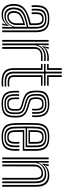

<svg xmlns="http://www.w3.org/2000/svg" viewBox="812 -1622 819 2483"><g transform="rotate(90 1221.5 -380.5)"><path d="M373.5 0V-432.5Q373.5 -513.5 340.4 -552Q307.2 -590.5 225 -590.5Q149 -590.5 111.5 -560.5Q74 -530.5 71 -457Q70.2 -438 70.4 -419Q70.5 -400 71.8 -380.5H49.2Q47.8 -401.8 47.5 -419.2Q47.2 -436.8 48.2 -458Q51.5 -539.2 93.1 -574Q134.8 -608.8 225 -608.8Q289 -608.8 326.5 -589.6Q364 -570.5 380.2 -531.5Q396.5 -492.5 396.5 -432.5V0ZM187.8 -45.2Q230 -45.2 261.2 -65.5Q292.5 -85.8 309.8 -117.5Q327 -149.2 327 -183.2V-317.5Q294.8 -311.8 257.8 -302Q220.8 -292.2 196.2 -282.5Q150.5 -263.5 128 -236.1Q105.5 -208.8 100.8 -162.8Q100 -154.2 100.1 -145.5Q100.2 -136.8 101 -129Q105.8 -91.5 127.6 -68.4Q149.5 -45.2 187.8 -45.2ZM193 -65Q162.5 -65 144.5 -84Q126.5 -103 123.8 -131.2Q123 -139.5 123 -147.1Q123 -154.8 123.5 -161.8Q126.8 -201.5 146 -225Q165.2 -248.5 204 -264.8Q229.5 -275.2 252.8 -282.1Q276 -289 304 -294.8V-181.2Q304 -149.8 289.6 -123.2Q275.2 -96.8 250.4 -80.9Q225.5 -65 193 -65ZM196 -82.8Q219.5 -82.8 238.8 -95.8Q258 -108.8 269.5 -130.6Q281 -152.5 281 -179.2V-271.8Q264 -267 247.1 -261Q230.2 -255 211.8 -247.2Q178.2 -232.5 163.2 -212.9Q148.2 -193.2 146.5 -160.8Q146 -152.2 146.1 -145.6Q146.2 -139 146.8 -133Q148.8 -113.8 161.5 -98.2Q174.2 -82.8 196 -82.8ZM167.2 8.8Q110.5 8.8 74.4 -25.5Q38.2 -59.8 32.5 -123.8Q31.5 -136 31.5 -147.4Q31.5 -158.8 32.2 -170.8Q37 -231 69.9 -269.1Q102.8 -307.2 173 -335.2Q189.5 -342 205.5 -347.4Q221.5 -352.8 240 -357.8Q258.5 -362.8 282 -368V-432.5Q282 -472 269.5 -494.5Q257 -517 225 -517Q193.2 -517 178.5 -500.2Q163.8 -483.5 162.5 -452.5Q162 -443.2 161.9 -422.5Q161.8 -401.8 162.8 -380.5H140Q139 -402.8 139.1 -422.1Q139.2 -441.5 139.8 -454.5Q141.2 -495 161.6 -515.2Q182 -535.5 225 -535.5Q270.2 -535.5 287.5 -508.5Q304.8 -481.5 304.8 -432.5V-352.2Q272.5 -345 239.8 -336.1Q207 -327.2 181 -317.8Q121.5 -295.8 89.8 -258.5Q58 -221.2 55 -168.8Q54.8 -159 54.6 -147.5Q54.5 -136 55.5 -125.8Q59.8 -72.5 90.9 -40.8Q122 -9 174 -9Q220.8 -9 254.5 -28.8Q288.2 -48.5 311 -83.8H316.2L307 -21.8V0H284.2L284 -7L296.8 -47H292.5Q268.8 -17.8 238.1 -4.5Q207.5 8.8 167.2 8.8ZM327.8 0.2V-58.2L331.8 -132H326.5Q307 -83.8 269.4 -55.4Q231.8 -27 180.2 -27.2Q137.5 -27.5 109.9 -54.1Q82.2 -80.8 78.2 -127.2Q77.5 -136.5 77.5 -147Q77.5 -157.5 78 -166.8Q81.8 -219.5 108.4 -249.8Q135 -280 188.8 -300.2Q205.2 -306.5 229.2 -313.2Q253.2 -320 279.2 -326.1Q305.2 -332.2 327.8 -336.2V-432.5Q327.8 -491.8 305.4 -522.8Q283 -553.8 225 -553.8Q171.8 -553.8 145.4 -530.8Q119 -507.8 116.8 -455Q116.2 -440.2 116.1 -420.6Q116 -401 117.2 -380.5H94.5Q93.2 -401 93.2 -420.6Q93.2 -440.2 93.8 -455.5Q96.5 -517 127.2 -544.5Q158 -572 225 -572Q294.8 -572 322.6 -537.5Q350.5 -503 350.5 -432.5V0.2Z M542.2 0V-600H565L565.2 -542L560.5 -468.5H566Q585.5 -516.5 624.6 -539.8Q663.8 -563 714.5 -563Q727.8 -563 745 -562.4Q762.2 -561.8 768.8 -561V-541.2Q760.2 -542 741.9 -542.5Q723.5 -543 709.8 -543Q665.2 -543 633 -525Q600.8 -507 583.2 -478.2Q565.8 -449.5 565.8 -417.2V0ZM496.5 0V-600H519.5V0ZM588.2 0V-419Q588.2 -467.2 621.2 -494.1Q654.2 -521 700 -521Q716.5 -521 735.5 -521Q754.5 -521 768.8 -520.8V-500.8Q754.8 -501.2 735.1 -501.2Q715.5 -501.2 700 -501.2Q664 -501.2 638.1 -482Q612.2 -462.8 612.2 -421.2V0ZM576.5 -516.5 588 -578.5V-600H610.8L611 -593.2L596.2 -553.5H600.5Q619.8 -578 655.4 -590.4Q691 -602.8 725.2 -602.8Q733.8 -602.8 746.6 -602.2Q759.5 -601.8 768.8 -600.8V-581Q761.2 -581.8 749 -582.4Q736.8 -583 726.2 -583Q679.5 -583 641.9 -567.2Q604.2 -551.5 581.5 -516.5Z M1046.2 -30.5Q971.8 -30.5 939.2 -57.6Q906.8 -84.8 906.8 -147V-540.5H806.8V-560.2H906.8V-770H929.8V-560.2H1088V-540.5H929.8V-147Q929.8 -95.2 956.8 -72.8Q983.8 -50.2 1046.2 -50.2Q1060.2 -50.2 1073.2 -51Q1086.2 -51.8 1099.2 -53V-34Q1089.2 -32.2 1076.5 -31.4Q1063.8 -30.5 1046.2 -30.5ZM1046.2 8.8Q947 8.8 904 -27.5Q861 -63.8 861 -147V-501H806.8V-520.8H884V-147Q884 -74 921.6 -42.5Q959.2 -11 1046.2 -11Q1060.8 -11 1073.6 -12Q1086.5 -13 1099.2 -15V4.2Q1079.2 8.8 1046.2 8.8ZM1046.2 -70Q996 -70 974.4 -87.9Q952.8 -105.8 952.8 -147V-520.8H1088V-501H975.5V-147Q975.5 -116.2 992 -102.9Q1008.5 -89.5 1046.2 -89.5Q1061.5 -89.5 1074.8 -90Q1088 -90.5 1099.2 -92V-72.8Q1088.5 -71.5 1075.4 -70.8Q1062.2 -70 1046.2 -70ZM806.8 -580.2V-600H861V-770H884V-580.2ZM952.8 -580.2V-770H975.5V-600H1088V-580.2Z M1322 8.8Q1238.2 8.8 1198.4 -26.2Q1158.5 -61.2 1155 -145.5Q1154.2 -164.8 1154.4 -183.5Q1154.5 -202.2 1155.8 -218H1177.2Q1176.2 -204.2 1176.1 -184Q1176 -163.8 1176.5 -146.2Q1179.8 -71.8 1214.2 -40.6Q1248.8 -9.5 1322 -9.5Q1404.5 -9.5 1440.2 -40.6Q1476 -71.8 1477 -142.5Q1477.2 -152.5 1477.4 -159.4Q1477.5 -166.2 1477.4 -173Q1477.2 -179.8 1477.2 -189Q1477.2 -249.5 1447.9 -277.2Q1418.5 -305 1364.2 -320.2L1311.5 -335Q1289.8 -341.2 1274.1 -349Q1258.5 -356.8 1249.8 -371Q1241 -385.2 1239.8 -410.5Q1239.2 -421.8 1238.9 -431.2Q1238.5 -440.8 1238.8 -452Q1240 -495 1260.8 -515.2Q1281.5 -535.5 1327 -535.5Q1366.8 -535.5 1386.8 -515.8Q1406.8 -496 1408.2 -450.8Q1408.8 -440.5 1408.6 -424.2Q1408.5 -408 1407.8 -386.5H1386.5Q1387.2 -405 1387.2 -424.1Q1387.2 -443.2 1387 -449.8Q1385 -485.2 1369.5 -501.1Q1354 -517 1327 -517Q1295 -517 1278.1 -501.9Q1261.2 -486.8 1260.5 -452Q1260 -440 1260.2 -431.1Q1260.5 -422.2 1261.5 -410.5Q1263 -391.2 1269.4 -380.6Q1275.8 -370 1287.8 -364.4Q1299.8 -358.8 1317.5 -353.5L1369.2 -338.8Q1411.8 -326.8 1440.6 -309Q1469.5 -291.2 1484.2 -262.8Q1499 -234.2 1499 -189Q1499 -179.2 1499 -172.5Q1499 -165.8 1499 -158.9Q1499 -152 1498.8 -142.5Q1497.5 -62.8 1457.2 -27Q1417 8.8 1322 8.8ZM1322 -28Q1259.8 -28 1230.2 -55Q1200.8 -82 1198.2 -147.2Q1197.5 -163.5 1197.5 -183.8Q1197.5 -204 1198.5 -218H1219.8Q1219 -204.2 1219.1 -184Q1219.2 -163.8 1219.8 -148.2Q1222 -92.5 1246.4 -69.4Q1270.8 -46.2 1322 -46.2Q1380.8 -46.2 1406.9 -68.5Q1433 -90.8 1433.8 -143Q1434 -155.5 1434 -165.9Q1434 -176.2 1434 -189Q1434 -233.8 1413.1 -253.2Q1392.2 -272.8 1354 -283.2L1300 -298Q1267.5 -307 1245.2 -319Q1223 -331 1210.9 -352.2Q1198.8 -373.5 1196.5 -409.8Q1195.8 -421.8 1195.6 -432.2Q1195.5 -442.8 1195.5 -452.2Q1193.8 -515.2 1225.4 -543.6Q1257 -572 1327 -572Q1390 -572 1419 -544Q1448 -516 1451.2 -454.5Q1451.8 -444 1451.8 -424.1Q1451.8 -404.2 1450.2 -386.5H1429Q1429.5 -404.2 1429.9 -424.1Q1430.2 -444 1429.8 -451.5Q1427.8 -506.8 1402.5 -530.2Q1377.2 -553.8 1327 -553.8Q1270 -553.8 1243.9 -529.9Q1217.8 -506 1217 -452.8Q1216.8 -440.5 1217.1 -430.8Q1217.5 -421 1218 -410.5Q1219.5 -379.5 1229.8 -361.8Q1240 -344 1259 -334.1Q1278 -324.2 1305.8 -316.5L1359 -301.8Q1408.8 -287.8 1432.1 -263.5Q1455.5 -239.2 1455.5 -189Q1455.5 -178.2 1455.6 -167.4Q1455.8 -156.5 1455.2 -142.8Q1454.2 -81.5 1423.6 -54.8Q1393 -28 1322 -28ZM1322 -64.5Q1282.2 -64.5 1262.6 -83.4Q1243 -102.2 1241.2 -149Q1240.8 -163.8 1240.5 -183.4Q1240.2 -203 1241.2 -218H1262.5Q1261.8 -203.2 1261.9 -186.8Q1262 -170.2 1262.8 -149.8Q1264 -113.2 1278.1 -98.1Q1292.2 -83 1322 -83Q1357.5 -83 1373.5 -96.9Q1389.5 -110.8 1390.2 -143.2Q1390.8 -157.2 1390.8 -166.8Q1390.8 -176.2 1390.5 -189Q1390.2 -215.5 1379.1 -227.5Q1368 -239.5 1343.5 -246.2L1288.2 -261.8Q1244.8 -274 1215.5 -290.5Q1186.2 -307 1170.9 -335.1Q1155.5 -363.2 1153 -410.2Q1152.5 -423.5 1152.4 -433.1Q1152.2 -442.8 1152 -453.2Q1149.8 -537.8 1192.8 -573.2Q1235.8 -608.8 1327 -608.8Q1411.8 -608.8 1450.4 -573.4Q1489 -538 1494 -456.8Q1494.8 -444.5 1494.5 -424.8Q1494.2 -405 1492.8 -386.5H1471.5Q1473 -404.8 1473.1 -424.6Q1473.2 -444.5 1472.5 -455.5Q1468.8 -527.2 1434.8 -558.9Q1400.8 -590.5 1327 -590.5Q1245.8 -590.5 1208.8 -558.1Q1171.8 -525.8 1173.8 -452.5Q1174 -442.5 1173.9 -432.8Q1173.8 -423 1174.8 -410.2Q1178 -367.8 1192.1 -343.1Q1206.2 -318.5 1231.8 -304.6Q1257.2 -290.8 1294 -280.2L1348.8 -264.8Q1382 -255.5 1397.1 -239.4Q1412.2 -223.2 1412.2 -189Q1412.2 -179.8 1412.2 -173Q1412.2 -166.2 1412.2 -159.5Q1412.2 -152.8 1412 -142.8Q1411.2 -101.8 1390.6 -83.1Q1370 -64.5 1322 -64.5Z M1754.8 8.8Q1663.5 8.8 1620.8 -26.5Q1578 -61.8 1573.5 -145Q1571.8 -178.8 1571.1 -220.4Q1570.5 -262 1570.5 -305.1Q1570.5 -348.2 1571.4 -387Q1572.2 -425.8 1573.5 -453.5Q1578.5 -537.8 1621 -573.2Q1663.5 -608.8 1753.2 -608.8Q1842.5 -608.8 1884 -574.1Q1925.5 -539.5 1929.2 -457.2Q1929.8 -449.8 1930 -427.9Q1930.2 -406 1930.4 -377.1Q1930.5 -348.2 1930 -318.6Q1929.5 -289 1928.2 -265.8H1685.2Q1685.5 -243.5 1685.8 -224Q1686 -204.5 1686.5 -186.8Q1687 -169 1687.8 -152.2Q1689.5 -115 1705.1 -99Q1720.8 -83 1754.8 -83Q1784 -83 1798.5 -98.2Q1813 -113.5 1815 -150.5Q1815.8 -165.5 1815.8 -184.9Q1815.8 -204.2 1814.5 -221.5H1837.5Q1838.8 -203.2 1838.6 -183.2Q1838.5 -163.2 1837.8 -149.5Q1835.5 -104 1816.1 -84.2Q1796.8 -64.5 1754.8 -64.5Q1709 -64.5 1688.1 -84.6Q1667.2 -104.8 1664.8 -151Q1664 -171.2 1663.4 -193.4Q1662.8 -215.5 1662.5 -238.5Q1662.2 -261.5 1662 -284.2H1906Q1907 -308.8 1907.2 -335.6Q1907.5 -362.5 1907.4 -387.2Q1907.2 -412 1907 -430.5Q1906.8 -449 1906.5 -456.2Q1903 -528.2 1867.5 -559.4Q1832 -590.5 1753.2 -590.5Q1675.2 -590.5 1637.9 -558.8Q1600.5 -527 1596.2 -451.8Q1595 -427 1594.2 -389.1Q1593.5 -351.2 1593.5 -307.9Q1593.5 -264.5 1594.1 -222.5Q1594.8 -180.5 1596.2 -147.2Q1600 -74.2 1636.4 -41.9Q1672.8 -9.5 1754.8 -9.5Q1832 -9.5 1867.5 -41.2Q1903 -73 1906.5 -146.2Q1907 -156.8 1907.1 -169.9Q1907.2 -183 1907 -196.6Q1906.8 -210.2 1905.8 -221.5H1928.8Q1930.2 -204.5 1930.1 -183.2Q1930 -162 1929.2 -145.5Q1925.5 -62.8 1884.9 -27Q1844.2 8.8 1754.8 8.8ZM1754.8 -28Q1685.2 -28 1653.9 -56.1Q1622.5 -84.2 1619.2 -148Q1617.8 -178.8 1617.1 -219.5Q1616.5 -260.2 1616.5 -303.4Q1616.5 -346.5 1617.1 -385Q1617.8 -423.5 1619 -449.8Q1622.8 -518.2 1655.6 -545.1Q1688.5 -572 1753.2 -572Q1819.5 -572 1850 -545.2Q1880.5 -518.5 1883.5 -455.8Q1884 -447 1884.4 -422.5Q1884.8 -398 1884.6 -366.1Q1884.5 -334.2 1883.5 -302.8H1639.2Q1639.2 -260.2 1639.9 -220.1Q1640.5 -180 1642 -150.2Q1645 -93.8 1671.4 -70Q1697.8 -46.2 1754.8 -46.2Q1806 -46.2 1831.9 -68.6Q1857.8 -91 1860.8 -147.5Q1861.5 -163 1861.5 -183.1Q1861.5 -203.2 1860.2 -221.5H1883Q1884.2 -203.5 1884.2 -183.5Q1884.2 -163.5 1883.5 -147Q1880.5 -83.2 1850.5 -55.6Q1820.5 -28 1754.8 -28ZM1639.2 -321.2H1861.2Q1861.8 -349 1861.8 -376Q1861.8 -403 1861.5 -424.2Q1861.2 -445.5 1860.8 -454.8Q1858.2 -507.5 1833.2 -530.6Q1808.2 -553.8 1753.2 -553.8Q1698.2 -553.8 1671.8 -529.9Q1645.2 -506 1642 -448.5Q1640.8 -424.8 1640.1 -390.6Q1639.5 -356.5 1639.2 -321.2ZM1662.5 -339.8Q1662.8 -353.8 1663 -373.6Q1663.2 -393.5 1663.8 -413.4Q1664.2 -433.2 1664.8 -447.2Q1667.5 -495.5 1688.6 -515.5Q1709.8 -535.5 1753.2 -535.5Q1796.2 -535.5 1816 -516.5Q1835.8 -497.5 1837.8 -454.2Q1838.2 -445.2 1838.5 -426.9Q1838.8 -408.5 1838.8 -385.6Q1838.8 -362.8 1838.2 -339.8ZM1685.5 -358.2H1815.5Q1815.8 -378.5 1815.8 -398Q1815.8 -417.5 1815.5 -432.2Q1815.2 -447 1815 -452.2Q1813.5 -486.2 1799.5 -501.6Q1785.5 -517 1753.2 -517Q1720 -517 1704.9 -500.1Q1689.8 -483.2 1687.8 -446.2Q1687.2 -432 1686.8 -417.8Q1686.2 -403.5 1686 -388.9Q1685.8 -374.2 1685.5 -358.2Z M2371.8 0V-435.2Q2371.8 -455.8 2368.5 -481.9Q2365.2 -508 2353 -532.6Q2340.8 -557.2 2314.4 -573.2Q2288 -589.2 2241.8 -589.2Q2195.2 -589.2 2159.8 -570.4Q2124.2 -551.5 2101.5 -516.5H2096.2L2106 -600H2128.8L2129 -590.5L2115.5 -553.5H2120.5Q2144.8 -582.5 2176.6 -595.8Q2208.5 -609 2248.8 -609Q2290.2 -609 2317.1 -597.1Q2344 -585.2 2359.8 -565.8Q2375.5 -546.2 2382.9 -523.5Q2390.2 -500.8 2392.4 -478.6Q2394.5 -456.5 2394.5 -439.5V0ZM2016.5 0V-600H2039.5V0ZM2108.2 0V-419Q2108.2 -450.8 2123.1 -475.2Q2138 -499.8 2163.6 -513.9Q2189.2 -528 2221.5 -528Q2250.2 -528 2266.9 -517.8Q2283.5 -507.5 2291.2 -491.9Q2299 -476.2 2301.2 -458.9Q2303.5 -441.5 2303.5 -427.2V0H2280.5V-426Q2280.5 -443.8 2277 -462.8Q2273.5 -481.8 2260.4 -495Q2247.2 -508.2 2218.2 -508.2Q2195 -508.2 2175.4 -497.8Q2155.8 -487.2 2144.1 -467.8Q2132.5 -448.2 2132.2 -421.2L2131 0ZM2062.2 0V-600H2085L2080.8 -468.5H2086Q2105.8 -516.8 2144.6 -543.2Q2183.5 -569.8 2235 -569.2Q2294 -569 2321.5 -534.9Q2349 -500.8 2349 -434V0H2326V-431.2Q2326 -490.5 2302.5 -520.1Q2279 -549.8 2227.2 -549.8Q2184.8 -549.8 2152.9 -530.9Q2121 -512 2103.2 -481.9Q2085.5 -451.8 2085.5 -417.2V0Z"/></g></svg>

Font: Big Shoulders Inline Text Thin
Style: Bold
Weight: 700
Version: Version 2.002